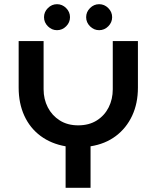

<svg xmlns="http://www.w3.org/2000/svg" viewBox="-20 -896 747 916"><path d="M293 0V-198Q224 -210 173.5 -247.5Q123 -285 96 -344Q69 -403 69 -478V-700H188V-470Q188 -423 208 -384Q228 -345 265 -321.5Q302 -298 353 -298Q405 -298 442 -321.5Q479 -345 498.5 -384Q518 -423 518 -470V-700H638V-478Q638 -403 610.5 -344Q583 -285 532.5 -247Q482 -209 412 -198V0ZM453 -752Q428 -752 409.5 -770.5Q391 -789 391 -814Q391 -839 409.5 -857.5Q428 -876 453 -876Q478 -876 496.5 -857.5Q515 -839 515 -814Q515 -789 496.5 -770.5Q478 -752 453 -752ZM252 -752Q227 -752 208.5 -770.5Q190 -789 190 -814Q190 -839 208.5 -857.5Q227 -876 252 -876Q277 -876 295.5 -857.5Q314 -839 314 -814Q314 -789 295.5 -770.5Q277 -752 252 -752Z"/></svg>

Font: MuseoModerno Thin Medium
Style: Regular
Weight: 500
Version: Version 1.003